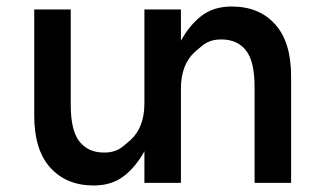

<svg xmlns="http://www.w3.org/2000/svg" viewBox="-20 -561 998 589"><path d="M691 -541Q775 -541 824 -486.5Q873 -432 873 -327V0H761V-293Q761 -373 734.5 -406.5Q708 -440 659 -440Q644 -440 634 -437.5Q624 -435 615 -430.5Q606 -426 597.5 -418.5Q589 -411 578 -402Q535 -363 535 -289V-1V0H423V-97Q396 -48 359 -20Q322 8 267 8Q184 8 134.5 -46.5Q85 -101 85 -206V-532H197V-240Q197 -160 224 -126.5Q251 -93 299 -93Q314 -93 324 -95.5Q334 -98 343 -102.5Q352 -107 360.5 -114.5Q369 -122 380 -131Q423 -170 423 -244V-531V-532H535V-436Q562 -485 599 -513Q636 -541 691 -541Z"/></svg>

Font: Montserrat_am3
Style: Regular
Weight: 400
Designer: Julieta Ulanovsky
Foundry: Julieta Ulanovsky, Armenina letters added by Vahan Hovhannisyan
Version: Version 2.001